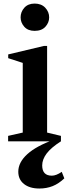

<svg xmlns="http://www.w3.org/2000/svg" viewBox="-20 -792 380 1076"><path d="M174 -619Q136.5 -619 116 -642.2Q95.5 -665.5 95.5 -694.5Q95.5 -725.5 116.5 -748.8Q137.5 -772 174 -772Q211.5 -772 233.5 -748.8Q255.5 -725.5 255.5 -694.5Q255.5 -665.5 234.5 -642.2Q213.5 -619 174 -619ZM25.5 0V-30.5L107.5 -49V-439.5L26 -466V-487L226 -534.5H244V-49L321.5 -30.5V0ZM200.5 264.5Q146.5 264.5 114.5 239.2Q82.5 214 82.5 170Q82.5 118 133 72Q183.5 26 284.5 -10L321.5 0Q266.5 35 241.5 68.2Q216.5 101.5 216.5 135Q216.5 192.5 270.5 192.5Q295 192.5 326 171L340.5 207.5Q309 237.5 275 251Q241 264.5 200.5 264.5Z"/></svg>

Font: Libre Caslon Text SemiBold
Style: Regular
Weight: 600
Designer: Pablo Impallari, Rodrigo Fuenzalida, Katja Schimmel
Foundry: Pablo Impallari, Rodrigo Fuenzalida
Version: Version 2.000